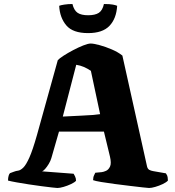

<svg xmlns="http://www.w3.org/2000/svg" viewBox="-20 -937 872 957"><path d="M266 0Q261 0 239.5 -2.5Q218 -5 187 -9Q156 -13 123.5 -18Q91 -23 63 -28Q35 -33 20 -37Q20 -51 23 -61Q26 -71 30 -74L49 -81Q59 -85 70.5 -86.5Q82 -88 96 -101.5Q110 -115 126.5 -152Q143 -189 164 -263L268 -637Q276 -646 297 -659.5Q318 -673 344.5 -687Q371 -701 395 -710.5Q419 -720 432 -720Q447 -720 476.5 -712Q506 -704 537.5 -690.5Q569 -677 590 -660L713 -107Q716 -95 724 -90.5Q732 -86 744 -84L807 -73Q811 -66 813.5 -61.5Q816 -57 817 -37Q809 -28 791 -19.5Q773 -11 754 -5.5Q735 0 723 0Q718 0 691.5 -3Q665 -6 627.5 -10.5Q590 -15 551.5 -20Q513 -25 483.5 -30Q454 -35 444 -39Q444 -54 449.5 -64.5Q455 -75 455 -76L487 -79Q496 -80 508.5 -85.5Q521 -91 528.5 -107Q536 -123 528 -157L498 -281H274L236 -149Q232 -135 223 -120Q214 -105 204.5 -94.5Q195 -84 189 -83L347 -71Q349 -68 354 -58Q359 -48 359 -36Q352 -28 334 -19.5Q316 -11 297 -5.5Q278 0 266 0ZM293 -356Q347 -359 384 -360.5Q421 -362 444.5 -364Q468 -366 479 -368L433 -584Q415 -596 397.5 -603.5Q380 -611 360 -614ZM419 -772Q343 -772 310.5 -810.5Q278 -849 275 -908Q281 -911 300 -914Q319 -917 341 -917Q349 -885 367 -873Q385 -861 419 -861Q454 -861 472.5 -873Q491 -885 498 -917Q528 -917 543 -914Q558 -911 564 -908Q560 -844 525.5 -808Q491 -772 419 -772Z"/></svg>

Font: Texturina 12pt Black
Style: Regular
Weight: 900
Designer: Guillermo Torres Carreño
Foundry: Omnibus-Type
Version: Version 1.002